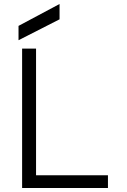

<svg xmlns="http://www.w3.org/2000/svg" viewBox="-20 -944 640 964"><path d="M91 0V-700H161V-64H522V0ZM73 -742V-814L279 -924V-847Z"/></svg>

Font: DM Mono Light
Style: Regular
Weight: 300
Designer: Colophon Foundry
Foundry: Colophon Foundry
Version: Version 1.000; ttfautohint (v1.8.2.53-6de2)